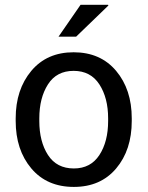

<svg xmlns="http://www.w3.org/2000/svg" viewBox="-20 -751 601 782"><path d="M43.9 0ZM43.9 -269Q43.9 -386.2 107.4 -462.2Q170.9 -538.1 279.8 -538.1Q389.2 -538.1 452.9 -462.4Q516.6 -386.7 516.6 -269V-258.3Q516.6 -140.1 453.1 -64.9Q389.6 10.3 280.8 10.3Q170.9 10.3 107.4 -65.2Q43.9 -140.6 43.9 -258.3ZM140.1 -258.3Q140.1 -174.3 175.5 -119.6Q210.9 -64.9 280.8 -64.9Q349.1 -64.9 384.8 -119.6Q420.4 -174.3 420.4 -258.3V-269Q420.4 -352.1 384.8 -407.2Q349.1 -462.4 279.8 -462.4Q210.4 -462.4 175.3 -407.2Q140.1 -352.1 140.1 -269ZM308.1 -731.4H420.4L421.4 -728.5L290 -601.6H218.3Z"/></svg>

Font: TypoPRO Roboto Slab
Style: Regular
Weight: 400
Designer: Google
Version: Version 1.100263; 2013; ttfautohint (v0.94.20-1c74) -l 8 -r 